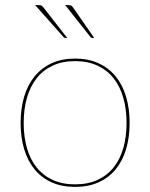

<svg xmlns="http://www.w3.org/2000/svg" viewBox="-20 -728 590 754"><path d="M61 0ZM275 -498Q326.5 -498 366.5 -479.8Q406.5 -461.5 433.8 -428.5Q461 -395.5 475 -348.8Q489 -302 489 -245Q489 -188 475 -141.8Q461 -95.5 433.8 -62.5Q406.5 -29.5 366.5 -11.8Q326.5 6 275 6Q223 6 183.2 -11.8Q143.5 -29.5 116.2 -62.5Q89 -95.5 75 -141.8Q61 -188 61 -245Q61 -302 75 -348.8Q89 -395.5 116.2 -428.5Q143.5 -461.5 183.2 -479.8Q223 -498 275 -498ZM275 -4Q325 -4 363 -21.5Q401 -39 426.2 -70.5Q451.5 -102 464.2 -146.5Q477 -191 477 -245Q477 -299 464.2 -343.8Q451.5 -388.5 426.2 -420.5Q401 -452.5 363 -470.2Q325 -488 275 -488Q224.5 -488 186.8 -470.2Q149 -452.5 123.8 -420.5Q98.5 -388.5 85.8 -343.8Q73 -299 73 -245Q73 -191 85.8 -146.5Q98.5 -102 123.8 -70.5Q149 -39 186.8 -21.5Q224.5 -4 275 -4ZM247 -708Q255.5 -708 259.5 -706Q263.5 -704 268 -697L350 -579H343Q337.5 -579 335 -583L236 -708ZM131 -708Q139.5 -708 143 -706Q146.5 -704 152 -697L244 -579H237Q231.5 -579 229 -583L118 -708Z"/></svg>

Font: Lato Hairline
Style: Regular
Weight: 100
Designer: Lukasz Dziedzic
Foundry: tyPoland Lukasz Dziedzic
Version: Version 2.007; 2014-02-27